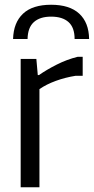

<svg xmlns="http://www.w3.org/2000/svg" viewBox="-20 -788 395 808"><path d="M35 -624Q37 -693 77 -730.5Q117 -768 195 -768Q273 -768 313.5 -730.5Q354 -693 355 -624H294Q294 -672 268.5 -695Q243 -718 195 -718Q148 -718 122.5 -695Q97 -672 96 -624ZM67 -540H133L139 -472H144Q175 -494 218.5 -516Q262 -538 307 -549H328V-469H298Q254 -462 214.5 -447.5Q175 -433 146 -413V0H67Z"/></svg>

Font: Encode Sans Condensed
Style: Regular
Weight: 400
Designer: Pablo Impallari, Andres Torresi
Foundry: Pablo Impallari, Andres Torresi
Version: Version 1.000; ttfautohint (v1.00) -l 8 -r 50 -G 200 -x 14 -